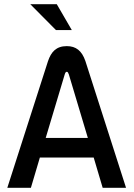

<svg xmlns="http://www.w3.org/2000/svg" viewBox="-20 -900 640 920"><path d="M210 -607 15 0H128L171 -145H429L472 0H584L389 -608C372 -657 344 -679 300 -679C249 -679 225 -651 210 -607ZM125 -880 248 -756H324L252 -880ZM199 -239 290 -543C293 -553 296 -556 300 -556C305 -556 307 -551 310 -543L401 -239Z"/></svg>

Font: LT Wave Mono Medium
Style: Regular
Weight: 500
Designer: Daniel Lyons
Version: Version 2.5 (Glyphs App)